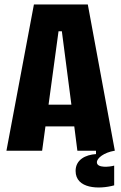

<svg xmlns="http://www.w3.org/2000/svg" viewBox="-20 -680 547 866"><path d="M9 0H170L185 -110H315L329 0H413V15C366 18 321 40 321 91C321 172 427 175 495 156V67C474 73 417 79 417 52C417 33 449 8 496 0H498L376 -660H133ZM244 -539H259L302 -208H199Z"/></svg>

Font: Bricolage Grotesque 10pt Condensed ExtraBold
Style: Regular
Weight: 800
Width: 3
Designer: Mathieu Triay
Foundry: Atelier Triay
Version: Version 1.000;gftools[0.9.29]